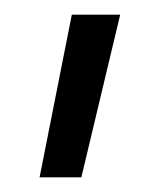

<svg xmlns="http://www.w3.org/2000/svg" viewBox="-20 -119 210 262"><path d="M34 123 78 -99H144L91 123Z"/></svg>

Font: TypoPRO Titillium Text
Style: 250 wt
Weight: 300
Designer: Accademia di Belle Arti di Urbino and others
Foundry: Accademia di Belle Arti di Urbino and others.
Version: Version 25.000